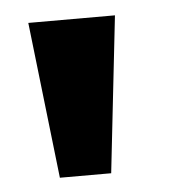

<svg xmlns="http://www.w3.org/2000/svg" viewBox="-34 -741 371 375"><g transform="rotate(-5 151.0 -553.5)"><path d="M69.3 -400.4H169.9L204.1 -707H34.2Z"/></g></svg>

Font: Pretendard Black
Style: Regular
Weight: 900
Designer: Base glyphs from Inter by Rasmus Andersson; Hangeul glyphs from Noto Sans CJK(Source Han Sans) by Jang Soo-young and Kan
Foundry: Kil Hyung-jin
Version: Version 1.309;Glyphs 3.2 (3225)